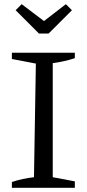

<svg xmlns="http://www.w3.org/2000/svg" viewBox="-20 -901 419 921"><path d="M37 0V-28Q64 -37 90.5 -42.5Q117 -48 143 -51L152 -596L37 -618V-648H339V-622Q315 -614 288.5 -608Q262 -602 233 -598V-51L339 -31V0ZM167 -740 55 -852 84 -881 191 -800 296 -881 325 -852 213 -740Z"/></svg>

Font: Piazzolla
Style: Regular
Weight: 400
Designer: Juan Pablo del Peral
Foundry: Huerta Tipografica
Version: Version 1.330